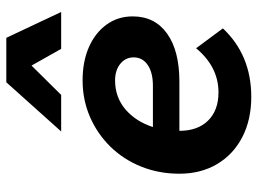

<svg xmlns="http://www.w3.org/2000/svg" viewBox="-124 -677 817 609"><g transform="rotate(-90 284.5 -372.5)"><path d="M499 -74Q414 16 282 16Q209 16 154 -12.5Q99 -41 68.5 -92.5Q38 -144 38 -212Q38 -277 60.5 -333Q83 -389 123.5 -430.5Q164 -472 218 -495.5Q272 -519 334 -519Q394 -519 439.5 -499Q485 -479 511 -443Q537 -407 537 -360Q537 -290 482.5 -251Q428 -212 330 -212H174Q174 -154 206.5 -121Q239 -88 296 -88Q377 -88 436 -159ZM334 -416Q281 -416 242.5 -383.5Q204 -351 186 -296H317Q359 -296 383 -312.5Q407 -329 407 -357Q407 -383 386.5 -399.5Q366 -416 334 -416ZM172 -587 328 -761H469L551 -587H434L381 -681L288 -587Z"/></g></svg>

Font: Wix Madefor Text
Style: Bold Italic
Weight: 700
Italic angle: -12°
Designer: Dalton Maag Ltd
Foundry: Dalton Maag Ltd
Version: Version 3.100